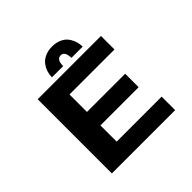

<svg xmlns="http://www.w3.org/2000/svg" viewBox="-215 -1081 1281 1281"><g transform="rotate(-45 425.0 -440.5)"><path d="M305.5 -736Q305.5 -761 313.2 -785.2Q321 -809.5 337.2 -831.5Q353.5 -853.5 383 -867.2Q412.5 -881 451.5 -881Q490.5 -881 519.8 -867.2Q549 -853.5 564.8 -831.2Q580.5 -809 588 -785Q595.5 -761 595.5 -736H489.5Q489.5 -743 488.8 -750.2Q488 -757.5 484.8 -770.2Q481.5 -783 472.8 -791Q464 -799 450.5 -799Q411.5 -799 411.5 -736ZM732 -572.5H307.5V-407.5H668V-280.5H307.5V-127.5H732V0H135V-700H732Z"/></g></svg>

Font: League Mono Wide
Style: Bold
Weight: 700
Width: 8
Designer: Tyler Finck
Foundry: The League of Moveable Type / Tyler Finck
Version: Version 2.210